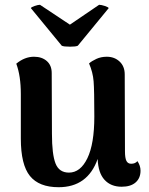

<svg xmlns="http://www.w3.org/2000/svg" viewBox="-20 -767 621 802"><path d="M567 -54Q567 -23 546.5 -5Q526 13 488 13Q443 13 416.5 -16Q390 -45 388 -103Q346 15 225 15Q143 15 105 -32Q67 -79 67 -188V-374Q67 -450 48 -501Q83 -530 122 -530Q155 -530 175.5 -512Q196 -494 196 -462L197 -208Q197 -122 212 -84Q227 -46 268 -46Q316 -46 345 -106Q374 -166 374 -280Q374 -390 371 -427.5Q368 -465 352 -502Q363 -512 382.5 -521Q402 -530 426 -530Q458 -530 479.5 -510Q501 -490 501 -456L502 -135Q502 -107 508 -95Q514 -83 528 -83Q545 -83 554 -94Q567 -75 567 -54ZM272 -664 394 -747Q403 -747 418 -742Q433 -737 434 -733L305 -576Q297 -572 273 -572Q246 -572 238 -576L109 -733Q110 -737 124.5 -742Q139 -747 147 -747Z"/></svg>

Font: Arima Madurai Black
Style: Regular
Weight: 900
Designer: Joana Correia and Natanael Gama
Foundry: NDISCOVER
Version: Version 1.019